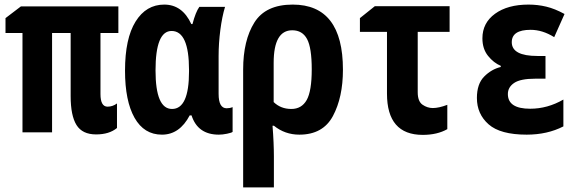

<svg xmlns="http://www.w3.org/2000/svg" viewBox="-20 -577 2540 837"><path d="M490 -19V-126Q471 -112 449 -112Q418 -112 418 -167V-433H496V-549H71L4 -498V-433H78V0H207V-433H288V-158Q288 -73 313.5 -32Q339 9 399 9Q456 9 490 -19Z M807 -74H815Q842 10 934 10Q950 10 969.5 6Q989 2 994 -2V-110Q982 -105 968 -105Q933 -105 933 -168V-333Q933 -388 940.5 -446Q948 -504 961 -547H849Q833 -525 819 -472H814Q775 -557 696 -557Q617 -557 571 -483Q525 -409 525 -269Q525 -137 566.5 -63.5Q608 10 686 10Q763 10 807 -74ZM658 -270Q658 -442 728 -442Q804 -442 804 -272V-265Q804 -102 730 -102Q658 -102 658 -270Z M1173 -132V-303Q1173 -445 1254 -445Q1298 -445 1318.5 -407Q1339 -369 1339 -275Q1339 -180 1317 -141Q1295 -102 1250 -102Q1204 -102 1173 -132ZM1174 240V104Q1174 77 1172.5 42.5Q1171 8 1168 -29H1174Q1222 10 1285 10Q1388 10 1431.5 -71.5Q1475 -153 1475 -273Q1475 -557 1256 -557Q1138 -557 1089 -479Q1040 -401 1040 -274V240Z M1930 -14V-120Q1893 -106 1867 -106Q1843 -106 1822 -120.5Q1801 -135 1801 -175V-438H1940V-550H1614L1549 -498V-438H1667V-169Q1667 11 1823 11Q1886 11 1930 -14Z M2436 -26V-143Q2367 -103 2291 -103Q2194 -103 2194 -167Q2194 -197 2221.5 -215.5Q2249 -234 2314 -234H2358V-333H2323Q2211 -333 2211 -393Q2211 -447 2293 -447Q2345 -447 2396 -415L2441 -516Q2399 -539 2361.5 -548Q2324 -557 2284 -557Q2193 -557 2138 -517Q2083 -477 2083 -410Q2083 -364 2107.5 -333.5Q2132 -303 2163 -290V-285Q2122 -275 2090.5 -243Q2059 -211 2059 -150Q2059 -80 2110 -35Q2161 10 2276 10Q2366 10 2436 -26Z"/></svg>

Font: Noto Sans Mono UI Condensed ExtraBold
Style: Regular
Weight: 800
Width: 3
Designer: Monotype Design team
Foundry: Monotype Imaging Inc.
Version: 1.000